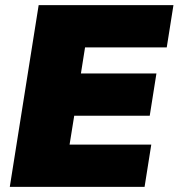

<svg xmlns="http://www.w3.org/2000/svg" viewBox="-20 -725 693 745"><path d="M18 0 130 -705H653L627 -541H310L294 -440H587L561 -276H268L250 -164H567L541 0Z"/></svg>

Font: Winston Black
Style: Italic
Weight: 900
Italic angle: -9°
Designer: Original fonts by Vernon Adams / Changes by Cristiano Sobral
Foundry: VOriginal fonts by Vernon Adams / Changes by Cristiano Sobral
Version: Version 2.503;July 17, 2020;FontCreator 13.0.0.2655 64-bit